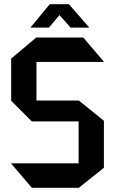

<svg xmlns="http://www.w3.org/2000/svg" viewBox="-20 -891 546 911"><path d="M153 -597V-713H375L473 -598V-597ZM131 0 33 -115V-116H353V0ZM131 -315 33 -413V-414H353V-315ZM33 -414V-613L152 -713H153V-414ZM353 0V-414H354L473 -318V-95L354 0ZM315 -760 229 -857 307 -871 403 -761V-760ZM125 -760V-761L216 -871H306L212 -760Z"/></svg>

Font: Foldit Medium
Style: Regular
Weight: 500
Version: Version 1.003